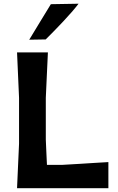

<svg xmlns="http://www.w3.org/2000/svg" viewBox="-20 -988 620 1008"><path d="M69.5 0Q72 -57.5 74.5 -112Q77 -166.5 80 -233.5V-474.5Q77 -544 74.5 -599Q72 -654 69.5 -713H231.5Q229 -654 226.2 -599Q223.5 -544 220.5 -474.5V-255Q222 -218.5 223.5 -186Q225 -153.5 226.5 -122.5H307.5Q361 -125.5 401.5 -128Q442 -130.5 477.2 -132.8Q512.5 -135 549 -137V0ZM133.5 -779.5Q162.5 -827 190.5 -873.5Q218.5 -920 247 -966L392.5 -968.5Q361 -927.5 313.2 -876.8Q265.5 -826 220 -781Z"/></svg>

Font: Commissioner Loud SemiBold
Style: Regular
Weight: 600
Designer: Kostas Bartsokas
Foundry: Kostas Bartsokas
Version: Version 1.000; ttfautohint (v1.8.3)